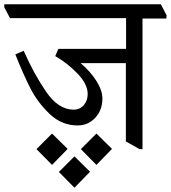

<svg xmlns="http://www.w3.org/2000/svg" viewBox="-51 -665 801 900"><path d="M729 -578H617V34H603L539 -2V-369H327Q373 -330 401 -285.5Q429 -241 429 -203Q429 -149 395.5 -113Q362 -77 313 -77Q238 -77 181.5 -131Q125 -185 91 -252Q57 -319 21 -410L60 -427Q108 -318 165.5 -234.5Q223 -151 294 -151Q324 -151 342 -172.5Q360 -194 360 -224Q360 -271 312 -320.5Q264 -370 208 -402L222 -435H225L224 -436H540V-580H-4L-31 -631V-645H703L730 -593ZM266 33 193 108 120 34 193 -39ZM401 -39 474 33 401 108 328 34ZM298 68 371 140 298 215 225 141Z"/></svg>

Font: Grenzecho Serif
Style: Serif-Regular
Weight: 400
Designer: Dan Reynolds
Foundry: Dan Reynolds
Version: Version 1.001; ttfautohint (v1.1) -l 5 -r 5 -G 72 -x 0 -D la